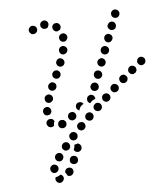

<svg xmlns="http://www.w3.org/2000/svg" viewBox="-94 -649 904 1033"><g transform="rotate(-10 358.0 -132.0)"><path d="M151 267Q156 265 160 262Q168 265 172 272Q176 280 174 288Q171 297 163 302Q155 307 146 305Q137 302 132 294Q127 286 130 277Q130 275 131 274Q132 272 132 271Q133 271 133 271Q143 271 151 267ZM192 241Q198 234 207 233Q216 232 224 237Q231 243 232 252Q233 262 227 269Q224 273 220 275Q217 277 212 278Q208 278 203 277Q199 276 196 273Q194 266 190 260Q189 257 187 255Q187 251 188 248Q190 244 192 241ZM154 216Q150 208 141 204Q137 203 133 203Q128 203 124 205Q120 207 117 210Q114 213 112 217Q109 226 113 235Q116 243 125 247Q134 250 142 246Q151 242 154 234V233Q158 225 154 216ZM223 204Q226 213 235 217Q243 221 252 218Q261 216 265 207Q269 199 266 190Q264 181 255 177Q247 173 238 175Q229 178 225 187Q221 195 223 204ZM192 166Q191 157 184 151Q177 145 168 146Q158 147 152 154Q146 161 147 171Q148 180 155 186Q163 192 172 191Q181 190 187 183V182Q193 175 192 166ZM292 121Q295 124 296 128Q298 132 297 137Q297 141 295 145V146Q291 154 282 157Q273 160 265 156Q261 154 258 151Q255 147 253 143Q256 139 257 135Q261 127 261 118Q262 117 262 117Q263 116 264 116Q272 116 279 113Q280 114 282 114Q283 115 285 115Q289 117 292 121ZM237 126Q238 122 238 118Q238 113 236 109Q235 105 232 102Q225 95 216 95Q206 95 200 102H199Q193 109 193 118Q193 127 200 134Q206 141 216 140Q225 140 232 134V133Q235 130 237 126ZM287 71Q288 62 281 55Q278 52 274 50Q270 48 266 48Q261 48 257 49Q253 51 250 54H249Q242 60 242 70Q242 79 248 86Q254 93 264 93Q273 94 280 87Q287 81 287 71ZM336 35Q338 31 338 27Q339 22 337 18Q336 14 333 10Q327 3 317 3Q308 2 301 8Q297 11 295 15Q293 19 293 24Q293 28 294 32Q296 37 298 40Q305 47 314 48Q323 48 330 42Q334 39 336 35ZM237 7Q241 -2 239 -11Q238 -12 238 -13Q238 -14 237 -15Q237 -15 237 -15Q235 -18 233 -20Q231 -22 228 -24Q224 -26 219 -26Q215 -27 211 -26H210Q201 -23 197 -15Q193 -6 195 3Q197 7 199 10Q202 14 206 16Q210 18 215 18Q219 19 223 18L224 17Q233 15 237 7ZM390 -17Q391 -26 385 -33Q382 -37 378 -39Q374 -41 370 -41Q366 -42 361 -40Q357 -39 354 -36H353Q346 -30 345 -21Q344 -11 350 -4Q353 -1 357 1Q361 3 366 4Q370 4 374 3Q379 2 382 -1Q389 -7 390 -17ZM161 2Q157 3 152 2Q148 1 144 -1Q140 -4 138 -8Q132 -16 134 -25Q136 -34 144 -39Q148 -42 152 -42Q156 -43 161 -42Q165 -42 169 -39Q173 -37 175 -33Q176 -31 177 -30Q178 -28 178 -27Q178 -26 177 -25Q173 -17 172 -8Q172 -6 172 -4Q171 -3 171 -3Q170 -2 169 -1Q165 1 161 2ZM296 -25Q298 -29 299 -34Q300 -38 298 -42Q297 -47 295 -50Q289 -58 280 -59Q271 -60 263 -55Q259 -52 257 -48Q255 -44 254 -40Q253 -35 255 -31Q256 -27 258 -23Q264 -16 273 -14Q282 -13 290 -19Q294 -21 296 -25ZM443 -59Q444 -68 438 -76Q433 -83 423 -84Q414 -85 407 -79Q399 -73 398 -64Q397 -55 403 -47Q406 -44 410 -42Q414 -40 418 -39Q423 -39 427 -40Q431 -41 435 -44Q442 -50 443 -59ZM333 -82Q340 -88 348 -91Q347 -93 346 -95Q345 -96 343 -98Q337 -104 327 -104Q318 -104 312 -98H311Q308 -94 307 -90Q305 -86 305 -82Q305 -77 307 -73Q308 -69 312 -66Q313 -64 316 -63Q318 -61 320 -60Q321 -64 323 -68Q327 -76 333 -82ZM136 -67Q133 -70 130 -73Q128 -77 127 -81Q126 -86 126 -90H127Q128 -100 136 -105Q143 -110 153 -109Q162 -107 167 -99Q172 -92 171 -82Q170 -77 166 -72Q163 -68 158 -65Q152 -66 147 -64Q146 -64 145 -64Q145 -64 145 -64Q145 -64 145 -64Q140 -65 136 -67ZM497 -102Q498 -111 492 -118Q486 -125 477 -126Q468 -127 460 -122V-121Q453 -116 452 -106Q451 -97 456 -90Q462 -83 471 -81Q481 -80 488 -86Q496 -92 497 -102ZM376 -95Q373 -98 372 -102Q370 -107 371 -111Q371 -115 373 -120Q375 -124 378 -127Q382 -130 386 -131Q390 -133 395 -133Q399 -132 403 -130Q410 -127 413 -120Q417 -114 415 -106Q412 -106 408 -105Q400 -102 393 -97Q388 -93 385 -89Q385 -89 384 -89Q384 -89 383 -89Q379 -91 376 -95ZM550 -143Q552 -152 546 -159Q543 -163 539 -165Q536 -168 531 -168Q527 -169 522 -168Q518 -166 514 -164Q511 -161 508 -157Q506 -153 505 -149Q505 -144 506 -140Q507 -136 510 -132Q513 -129 516 -126Q520 -124 525 -123Q529 -123 533 -124Q538 -125 541 -128H542Q549 -134 550 -143ZM148 -142Q152 -134 160 -130Q169 -127 177 -130Q186 -134 190 -142Q194 -151 190 -160Q187 -168 178 -172Q169 -176 161 -172Q152 -169 148 -160Q145 -151 148 -142ZM402 -181Q402 -180 402 -180Q398 -172 402 -163Q405 -154 414 -151Q422 -147 430 -150Q439 -153 443 -161V-162Q447 -170 444 -179Q441 -188 433 -192Q429 -194 424 -194Q420 -194 415 -193Q411 -191 408 -188Q405 -185 403 -181H402Q402 -181 402 -181ZM602 -174Q604 -178 605 -183Q606 -187 605 -191Q604 -196 601 -199Q596 -207 586 -209Q577 -210 570 -205L569 -204Q566 -202 563 -198Q561 -194 560 -190Q560 -185 561 -181Q562 -177 564 -173Q570 -165 579 -164Q588 -162 596 -168Q600 -171 602 -174ZM177 -206Q180 -197 188 -192Q197 -188 205 -191Q214 -193 219 -202Q223 -210 221 -219Q218 -228 210 -232Q201 -237 193 -234Q184 -231 179 -223Q175 -215 177 -206ZM657 -214Q660 -217 661 -222Q661 -226 660 -231Q659 -235 657 -239Q651 -246 642 -248Q633 -250 625 -244Q622 -241 619 -238Q617 -234 616 -229Q615 -225 616 -221Q617 -216 620 -213Q625 -205 634 -203Q643 -202 651 -207Q655 -210 657 -214ZM431 -241Q431 -240 431 -240Q428 -231 432 -222Q436 -214 445 -211Q449 -210 454 -210Q458 -210 462 -212Q466 -214 468 -217Q471 -219 473 -223Q475 -227 475 -232Q475 -236 474 -240Q472 -244 469 -248Q466 -251 462 -253Q458 -255 454 -255Q449 -256 445 -254Q441 -253 437 -250Q434 -247 432 -243V-242Q432 -242 431 -241ZM713 -253Q716 -256 716 -261Q717 -265 716 -270Q715 -274 713 -278Q707 -285 698 -287Q689 -289 681 -283Q678 -281 675 -277Q673 -273 672 -269Q671 -264 672 -260Q673 -255 676 -252Q681 -244 690 -242Q699 -241 707 -246Q711 -249 713 -253ZM210 -266Q213 -257 221 -252Q229 -248 238 -250Q247 -253 251 -261H252Q256 -269 254 -278Q251 -287 243 -292Q235 -296 226 -294Q217 -291 212 -283Q208 -275 210 -266ZM462 -304Q458 -295 461 -287Q464 -278 472 -274Q480 -270 489 -273Q498 -276 502 -284Q504 -289 505 -293Q505 -297 503 -302Q502 -306 499 -309Q496 -313 492 -315Q483 -319 475 -315Q466 -312 462 -304ZM241 -334Q241 -329 243 -325Q244 -321 247 -317Q250 -314 254 -312Q262 -308 271 -311Q280 -314 284 -322Q288 -331 285 -340Q282 -348 274 -352Q266 -357 257 -354Q248 -351 244 -342Q242 -338 241 -334ZM490 -348Q493 -339 502 -335Q510 -331 519 -334Q528 -337 532 -346Q536 -354 533 -363Q530 -372 521 -376Q513 -380 504 -377Q495 -374 491 -365Q487 -357 490 -348ZM270 -385Q274 -376 283 -373Q292 -370 300 -375Q309 -379 312 -388Q315 -397 311 -405Q306 -413 298 -416Q289 -419 280 -415Q272 -411 269 -402Q266 -393 270 -385ZM519 -418Q518 -414 520 -409Q521 -405 524 -402Q527 -398 531 -396Q540 -392 549 -395Q557 -399 561 -407H562Q563 -411 564 -416Q564 -420 563 -424Q561 -429 558 -432Q555 -435 551 -437Q543 -441 534 -438Q525 -435 521 -427V-426Q519 -422 519 -418ZM287 -445Q293 -439 303 -439Q312 -439 318 -446Q325 -453 325 -462Q325 -472 318 -478Q311 -485 302 -484Q293 -484 286 -477Q280 -471 280 -461Q280 -452 287 -445ZM549 -471Q553 -462 561 -458Q565 -456 569 -456Q574 -455 578 -457Q582 -458 586 -461Q589 -464 591 -468V-469Q595 -477 592 -486Q589 -495 581 -499Q577 -501 572 -501Q568 -501 563 -500Q559 -498 556 -495Q553 -492 551 -488H550Q546 -479 549 -471ZM261 -507Q257 -510 256 -514Q254 -518 254 -523Q254 -527 255 -531Q257 -536 260 -539Q263 -542 267 -544Q272 -545 276 -545Q281 -546 285 -544Q289 -542 292 -539Q299 -532 299 -523Q299 -514 293 -507Q292 -507 292 -506Q291 -506 291 -505Q288 -505 285 -503Q282 -502 279 -500Q274 -500 269 -501Q264 -503 261 -507ZM161 -511Q157 -508 152 -508Q148 -507 144 -508Q139 -509 136 -512Q132 -515 130 -519Q125 -527 127 -536Q130 -545 138 -549V-550Q142 -552 146 -553Q151 -553 155 -552Q159 -551 163 -548Q167 -546 169 -542Q169 -541 170 -541Q170 -540 170 -539Q171 -536 172 -532Q173 -526 170 -520Q167 -514 161 -511ZM579 -532Q582 -523 591 -519Q599 -515 608 -518Q617 -521 621 -530Q625 -538 622 -547Q619 -556 610 -560Q602 -564 593 -561Q584 -558 580 -550V-549Q576 -541 579 -532ZM224 -526Q219 -525 215 -525Q205 -525 199 -531Q192 -538 192 -547Q192 -551 194 -556Q195 -560 198 -563Q202 -566 206 -568Q210 -570 214 -570H215Q224 -570 231 -563Q237 -557 237 -547Q237 -547 237 -546Q237 -546 237 -545Q236 -543 235 -540Q233 -537 232 -533Q232 -533 232 -532Q231 -532 231 -531Q228 -528 224 -526Z"/></g></svg>

Font: FRB American Cursive Guidelines Dotted Extrabold
Style: Bold Italic
Weight: 800
Italic angle: -25°
Version: Version 2.0;Modular Font Editor K font №1